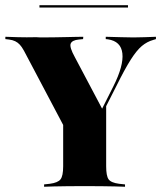

<svg xmlns="http://www.w3.org/2000/svg" viewBox="-26 -711 613 731"><path d="M254 -160.5 65.3 -517.7Q57.3 -532.3 49.6 -540.7Q41.9 -549.2 31.9 -554Q21.8 -558.9 8.1 -560.5L-5.6 -562.1V-571Q12.1 -570.2 43.1 -569.4Q74.2 -568.5 112.1 -569.4L128.2 -568.5H136.3Q162.1 -568.5 184.7 -569Q207.3 -569.4 227 -569.8Q246.8 -570.2 262.9 -570.6Q279 -571 291.1 -571L290.3 -562.1L274.2 -560.5Q248.4 -558.1 243.1 -544.8Q237.9 -531.5 258.9 -493.5L367.7 -287.9L352.4 -276.6L405.6 -382.3Q445.2 -461.3 439.9 -507.7Q434.7 -554 384.7 -561.3L376.6 -562.1V-571Q412.9 -570.2 435.1 -569.4Q457.3 -568.5 482.3 -568.5Q506.5 -568.5 525.4 -569.4Q544.4 -570.2 567.7 -571V-562.1L557.3 -558.9Q533.9 -552.4 514.1 -535.9Q494.4 -519.4 471.8 -483.9Q449.2 -448.4 416.9 -383.1L304 -160.5ZM283.9 -2.4Q253.2 -2.4 226.6 -2Q200 -1.6 178.6 -1.2Q157.3 -0.8 141.9 0V-8.9L163.7 -11.3Q194.4 -15.3 204.4 -28.2Q214.5 -41.1 214.5 -78.2V-250.8L302.4 -200.8L378.2 -316.9V-78.2Q378.2 -41.1 387.5 -28.2Q396.8 -15.3 427.4 -11.3L450 -8.9V0Q434.7 -0.8 413.3 -1.2Q391.9 -1.6 365.3 -2Q338.7 -2.4 308.9 -2.4H296ZM124.2 -682.3V-691.1H461.3V-682.3Z"/></svg>

Font: Playfair 144pt SemiCondensed Black
Style: Regular
Weight: 900
Width: 4
Designer: Claus Eggers Sørensen
Foundry: Claus Eggers Sørensen
Version: Version 2.203